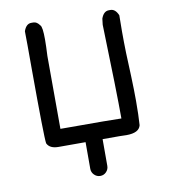

<svg xmlns="http://www.w3.org/2000/svg" viewBox="-97 -783 953 1077"><g transform="rotate(-10 380.0 -244.5)"><path d="M338 11H184Q134 11 119 -21Q113 -55 112 -444Q112 -614 111 -648V-661Q125 -701 154 -701H166Q186 -701 202 -678Q214 -668 214 -596Q214 -558 211 -502L212 -87Q523 -87 559 -85Q559 -231 547 -621Q547 -627 551 -655Q565 -695 595 -695H604Q632 -695 648 -657Q647 -612 647 -565Q647 -446 654 -310Q657 -228 657 -168Q657 -86 653 -30Q643 12 571 12Q570 12 532 11H435V163Q435 183 421 197.5Q407 212 387 212Q367 212 352.5 197.5Q338 183 338 163Z"/></g></svg>

Font: Bad Comic
Style: Regular
Weight: 400
Designer: GGBotNet
Foundry: f0n7
Version: 0.9